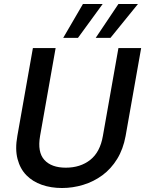

<svg xmlns="http://www.w3.org/2000/svg" viewBox="-20 -936 730 963"><path d="M145 -695H259L181 -254Q167 -173 202.5 -134Q238 -95 310 -95Q383 -95 432.5 -134Q482 -173 496 -254L574 -695H688L610 -254Q598 -188 567.5 -138.5Q537 -89 493.5 -57Q450 -25 397.5 -9Q345 7 291 7Q236 7 190 -9Q144 -25 112.5 -57Q81 -89 68 -138.5Q55 -188 67 -254ZM672 -916 534 -746H460L574 -916ZM495 -916 371 -746H297L396 -916Z"/></svg>

Font: SVN-Poppins Medium
Style: Italic
Weight: 500
Italic angle: -10°
Designer: Ninad Kale (Devanagari), Jonny Pinhorn (Latin)
Foundry: Indian Type Foundry
Version: Version 3.002 2017; ttfautohint (v1.8.3)